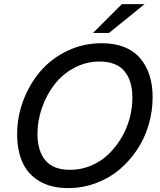

<svg xmlns="http://www.w3.org/2000/svg" viewBox="-20 -912 785 941"><path d="M436 -750.5 577.1 -891.6H688.5L514.2 -750.5ZM314 9.8Q230 9.8 173.1 -24.2Q116.2 -58.1 90.1 -116.5Q64 -174.8 64 -254.4Q64 -340.8 95 -421.6Q126 -502.4 179.4 -564.2Q232.9 -626 310.8 -663.1Q388.7 -700.2 477.1 -700.2Q602.1 -700.2 665 -628.7Q728 -557.1 728 -435.1Q728 -366.2 708.5 -300Q689 -233.9 651.9 -178.2Q614.7 -122.6 564.7 -80.3Q514.6 -38.1 449.7 -14.2Q384.8 9.8 314 9.8ZM323.2 -79.6Q377 -79.6 425.5 -99.9Q474.1 -120.1 510.5 -155Q546.9 -189.9 574 -234.9Q601.1 -279.8 615 -330.8Q628.9 -381.8 628.9 -433.1Q628.9 -516.6 589.6 -563.5Q550.3 -610.4 467.3 -610.4Q400.9 -610.4 342.8 -578.9Q284.7 -547.4 246.1 -496.8Q207.5 -446.3 185.5 -383.1Q163.6 -319.8 163.6 -255.9Q163.6 -172.9 202.4 -126.2Q241.2 -79.6 323.2 -79.6Z"/></svg>

Font: HK Grotesk Medium Italic
Style: Regular
Weight: 500
Italic angle: -13°
Designer: Alfredo Marco Pradil and Stefan Peev
Foundry: Hanken Design Co.
Version: Version 1.000;PS 001.000;hotconv 1.0.88;makeotf.lib2.5.64775